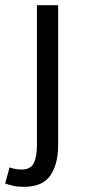

<svg xmlns="http://www.w3.org/2000/svg" viewBox="-60 -506 327 743"><path d="M32 217Q9 217 -9 213Q-27 209 -40 204L-23 142Q-14 145 -2 147.5Q10 150 23 150Q59 150 71 125Q83 100 83 55V-486H165V55Q165 129 135 173Q105 217 32 217Z"/></svg>

Font: Pinyin1712
Style: Regular
Weight: 400
Version: Version 1